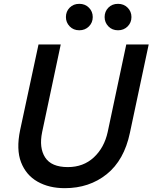

<svg xmlns="http://www.w3.org/2000/svg" viewBox="-20 -972 796 1002"><path d="M596 -814Q565 -814 545.5 -834.5Q526 -855 526 -883Q526 -912 545.5 -932Q565 -952 596 -952Q626 -952 646 -932Q666 -912 666 -883Q666 -854 646 -834Q626 -814 596 -814ZM394 -814Q363 -814 343.5 -834.5Q324 -855 324 -883Q324 -912 343.5 -932Q363 -952 394 -952Q424 -952 444 -932Q464 -912 464 -883Q464 -854 444 -834Q424 -814 394 -814ZM318 10Q236 10 176 -24Q116 -58 90 -125Q64 -192 85 -293L181 -740H297L200 -283Q183 -201 215.5 -150.5Q248 -100 334 -100Q415 -100 469.5 -150.5Q524 -201 542 -283L639 -740H756L658 -279Q628 -136 537 -63Q446 10 318 10Z"/></svg>

Font: Be Vietnam Pro Medium
Style: Italic
Weight: 500
Italic angle: -12°
Designer: Lam Bao, Tony Le, Vietanh Nguyen
Foundry: Yellow Type Foundry
Version: Version 1.002; ttfautohint (v1.8.3)